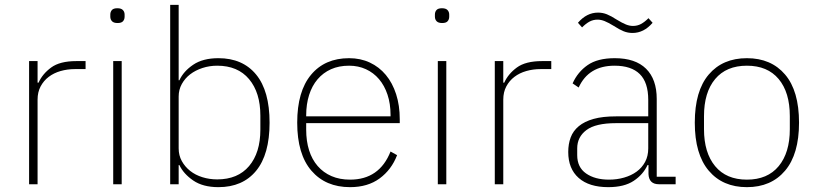

<svg xmlns="http://www.w3.org/2000/svg" viewBox="-20 -760 3373 792"><path d="M100 0V-508H135V-419H139Q155 -455 191 -481.5Q227 -508 295 -508H333V-475H289Q258 -475 230 -467Q202 -459 181 -443Q160 -427 147.5 -403.5Q135 -380 135 -349V0Z M465 -665Q449 -665 442 -672.5Q435 -680 435 -691V-700Q435 -711 441.5 -718.5Q448 -726 464 -726Q480 -726 487 -718.5Q494 -711 494 -700V-691Q494 -680 487.5 -672.5Q481 -665 465 -665ZM447 -508H482V0H447Z M682 -740H717V-429H720Q737 -466 777 -493Q817 -520 881 -520Q981 -520 1036.5 -452.5Q1092 -385 1092 -254Q1092 -123 1036.5 -55.5Q981 12 881 12Q817 12 777 -15.5Q737 -43 720 -79H717V0H682ZM876 -20Q961 -20 1007.5 -75Q1054 -130 1054 -225V-283Q1054 -378 1007.5 -433.5Q961 -489 876 -489Q844 -489 815 -479.5Q786 -470 764.5 -453.5Q743 -437 730 -413.5Q717 -390 717 -362V-148Q717 -119 730 -95.5Q743 -72 764.5 -55Q786 -38 815 -29Q844 -20 876 -20Z M1424 12Q1323 12 1264.5 -56Q1206 -124 1206 -254Q1206 -383 1263 -451.5Q1320 -520 1420 -520Q1467 -520 1505.5 -502Q1544 -484 1571.5 -451Q1599 -418 1614 -371.5Q1629 -325 1629 -268V-252H1243V-225Q1243 -178 1255 -140Q1267 -102 1290.5 -75Q1314 -48 1347.5 -33.5Q1381 -19 1424 -19Q1545 -19 1591 -135L1618 -120Q1595 -60 1546 -24Q1497 12 1424 12ZM1420 -489Q1378 -489 1345.5 -474.5Q1313 -460 1290 -433Q1267 -406 1255 -368Q1243 -330 1243 -284V-280H1591V-286Q1591 -332 1578.5 -369.5Q1566 -407 1543.5 -433.5Q1521 -460 1489.5 -474.5Q1458 -489 1420 -489Z M1804 -665Q1788 -665 1781 -672.5Q1774 -680 1774 -691V-700Q1774 -711 1780.5 -718.5Q1787 -726 1803 -726Q1819 -726 1826 -718.5Q1833 -711 1833 -700V-691Q1833 -680 1826.5 -672.5Q1820 -665 1804 -665ZM1786 -508H1821V0H1786Z M2021 0V-508H2056V-419H2060Q2076 -455 2112 -481.5Q2148 -508 2216 -508H2254V-475H2210Q2179 -475 2151 -467Q2123 -459 2102 -443Q2081 -427 2068.5 -403.5Q2056 -380 2056 -349V0Z M2698 0Q2657 0 2655 -42V-79H2651Q2633 -40 2594 -14Q2555 12 2489 12Q2410 12 2367 -26Q2324 -64 2324 -133Q2324 -166 2334 -193Q2344 -220 2367.5 -239.5Q2391 -259 2428.5 -269.5Q2466 -280 2521 -280H2654V-348Q2654 -420 2619 -454.5Q2584 -489 2515 -489Q2408 -489 2367 -399L2342 -416Q2363 -463 2404 -491.5Q2445 -520 2516 -520Q2601 -520 2645 -476.5Q2689 -433 2689 -352V-31H2767V0ZM2492 -19Q2525 -19 2554.5 -27.5Q2584 -36 2606 -52Q2628 -68 2641 -92Q2654 -116 2654 -148V-252H2521Q2437 -252 2399 -223.5Q2361 -195 2361 -148V-120Q2361 -70 2397.5 -44.5Q2434 -19 2492 -19ZM2589 -624Q2570 -624 2552.5 -631Q2535 -638 2512 -653Q2489 -667 2474 -673Q2459 -679 2445 -679Q2427 -679 2412 -671Q2397 -663 2381 -647L2364 -666Q2400 -708 2447 -708Q2466 -708 2483.5 -701Q2501 -694 2524 -679Q2547 -665 2562 -659Q2577 -653 2591 -653Q2609 -653 2624 -661Q2639 -669 2655 -685L2672 -666Q2636 -624 2589 -624Z M3061 12Q2961 12 2903.5 -56Q2846 -124 2846 -254Q2846 -385 2903.5 -452.5Q2961 -520 3061 -520Q3161 -520 3218.5 -452.5Q3276 -385 3276 -254Q3276 -124 3218.5 -56Q3161 12 3061 12ZM3061 -19Q3146 -19 3192 -74.5Q3238 -130 3238 -227V-281Q3238 -379 3192 -434Q3146 -489 3061 -489Q2976 -489 2930 -434Q2884 -379 2884 -281V-227Q2884 -130 2930 -74.5Q2976 -19 3061 -19Z"/></svg>

Font: IBM Plex Sans Devanagari ExtraLight
Style: Regular
Weight: 200
Designer: Mike Abbink, Paul van der Laan, Pieter van Rosmalen, Erin McLaughlin
Foundry: Bold Monday
Version: Version 1.1